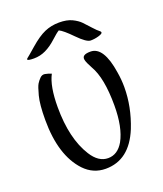

<svg xmlns="http://www.w3.org/2000/svg" viewBox="-126 -752 710 837"><g transform="rotate(-20 229.0 -333.5)"><path d="M141 -469Q115 -420 115 -323Q115 -177 170 -90Q202 -39 246.5 -39Q291 -39 318 -86Q350 -144 350 -246Q350 -374 314 -435Q298 -464 295.5 -477Q293 -490 302 -496Q311 -502 332 -502Q393 -502 412 -376Q418 -341 418 -306Q418 -215 382 -124Q331 1 221 1Q163 1 122 -42Q45 -124 45 -289Q45 -361 55 -399Q65 -437 72 -448.5Q79 -460 89 -470Q99 -480 111.5 -478Q124 -476 141 -469ZM403 -570Q406 -567 406 -564Q406 -558 387.5 -552.5Q369 -547 350 -547Q331 -547 291.5 -587.5Q252 -628 234 -636Q222 -629 197 -606Q172 -583 146 -570.5Q120 -558 91 -558Q62 -558 61 -564L63 -568Q69 -572 108.5 -606.5Q148 -641 179 -654.5Q210 -668 246.5 -668Q283 -668 306.5 -656.5Q330 -645 343.5 -631Q357 -617 374 -598Q391 -579 403 -570Z"/></g></svg>

Font: Handlee
Style: Regular
Weight: 400
Designer: Joe Prince
Foundry: Joe Prince
Version: Version 1.001